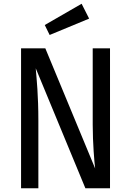

<svg xmlns="http://www.w3.org/2000/svg" viewBox="-20 -1001 697 1021"><path d="M414 -981 218 -868 244 -815 454 -902ZM565 -744H473V-338C473 -240 482 -136 486 -105L221 -744H92V0H184V-359C184 -495 175 -578 170 -638L434 0H565Z"/></svg>

Font: Glow Sans SC Condensed Medium
Style: Regular
Weight: 600
Width: 3
Designer: Ryoko NISHIZUKA (kana, bopomofo & ideographs); Paul D. Hunt (Latin, Greek & Cyrillic); Sandoll Communications, Soo-young
Version: Version 0.93